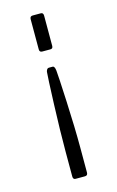

<svg xmlns="http://www.w3.org/2000/svg" viewBox="-104 -687 444 731"><g transform="rotate(-15 118.5 -321.5)"><path d="M135 -501H103Q92 -501 92 -512V-631Q92 -643 103 -643H135Q145 -643 145 -631V-512Q145 -501 135 -501ZM111 -435H126Q134 -435 136 -417Q138 -399 143 -293.5Q148 -188 148 -110V-12Q148 0 137 0H100Q90 0 90 -12V-110Q90 -189 94 -295.5Q98 -402 100 -422Q103 -435 111 -435Z"/></g></svg>

Font: Rajdhani
Style: Regular
Weight: 400
Designer: Satya Rajpurohit, Jyotish Sonowal
Foundry: Indian Type Foundry
Version: Version 1.201 February 1, 2022